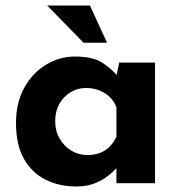

<svg xmlns="http://www.w3.org/2000/svg" viewBox="-20 -664 654 696"><path d="M256 12Q195 12 145.5 -12.5Q96 -37 67 -88Q38 -139 38 -218Q38 -292 68 -346Q98 -400 147 -429.5Q196 -459 251 -459Q316 -459 349.5 -437.5Q383 -416 405 -390L399 -373L412 -437H542V0H402V-95L413 -65Q411 -65 401 -53.5Q391 -42 371.5 -26.5Q352 -11 323.5 0.5Q295 12 256 12ZM296 -102Q334 -102 360 -118.5Q386 -135 402 -168V-275Q390 -307 360.5 -326Q331 -345 291 -345Q261 -345 235.5 -329.5Q210 -314 195 -287Q180 -260 180 -225Q180 -190 196 -162Q212 -134 238.5 -118Q265 -102 296 -102ZM151 -644H306L368 -509H283Z"/></svg>

Font: Reem Kufi Fun
Style: Bold
Weight: 700
Designer: Khaled Hosny
Version: Version 1.005